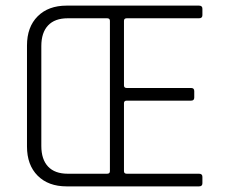

<svg xmlns="http://www.w3.org/2000/svg" viewBox="-20 -663 815 683"><path d="M76 -142V-501Q76 -567 114 -605Q152 -643 217 -643H688Q700 -643 700 -632V-609Q700 -598 688 -598H431Q421 -598 421 -589V-359Q421 -350 431 -350H660Q671 -350 671 -339V-316Q671 -305 660 -305H431Q421 -305 421 -296V-54Q421 -45 431 -45H688Q700 -45 700 -34V-11Q700 0 688 0H217Q152 0 114 -38Q76 -76 76 -142ZM221 -45H361Q371 -45 371 -54V-589Q371 -598 361 -598H221Q175 -598 151 -572.5Q127 -547 127 -499V-144Q127 -96 151 -70.5Q175 -45 221 -45Z"/></svg>

Font: Rajdhani
Style: Regular
Weight: 400
Designer: Satya Rajpurohit, Jyotish Sonowal
Foundry: Indian Type Foundry
Version: Version 1.201;PS 1.0;hotconv 1.0.78;makeotf.lib2.5.61930; tt